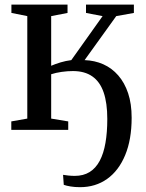

<svg xmlns="http://www.w3.org/2000/svg" viewBox="-20 -552 621 816"><path d="M320 243.5Q298 243.5 280 240.5Q262 237.5 251 233.5L248 191Q256 192.5 270.2 194Q284.5 195.5 297.5 195.5Q334.5 195.5 360.8 179.2Q387 163 403.8 131.5Q420.5 100 428.2 55.2Q436 10.5 436 -46.5Q436 -114 420.5 -159.2Q405 -204.5 372.5 -227.2Q340 -250 290 -250Q266.5 -250 242 -246.5Q217.5 -243 197.5 -236.5V-48L270 -36V0H28V-36L96 -48V-483.5L28.5 -497V-532.5H267V-497L197.5 -483.5V-272.5Q216 -280.5 237.8 -287Q259.5 -293.5 283 -296.5L416 -483.5L345.5 -497V-532.5H549V-497L474 -483.5L339.5 -296.5Q382.5 -295 419 -278.8Q455.5 -262.5 482.5 -231.5Q509.5 -200.5 524.5 -155.8Q539.5 -111 539.5 -51.5Q539.5 41 512 107.2Q484.5 173.5 435.2 208.5Q386 243.5 320 243.5Z"/></svg>

Font: Merriweather 72pt
Style: Regular
Weight: 400
Version: Version 2.100